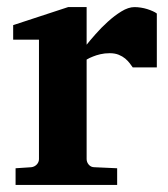

<svg xmlns="http://www.w3.org/2000/svg" viewBox="-20 -520 472 541"><path d="M354 -330.1Q350.6 -335 345.5 -341.8Q340.3 -348.6 332.8 -355Q325.2 -361.3 314.5 -365.7Q303.7 -370.1 289.1 -370.1Q274.9 -370.1 262.7 -367.2Q250.5 -364.3 242.2 -360.8Q231.9 -356.9 224.1 -352.1V-71.8Q224.1 -63 230.2 -55.9Q236.3 -48.8 246.1 -48.8L310.1 -45.9V1H23.9V-45.9L67.9 -48.8Q77.1 -49.8 83.5 -56.4Q89.8 -63 89.8 -71.8V-408.2H17.1V-449.2L171.9 -500H224.1V-394Q233.4 -405.8 249.3 -423.8Q265.1 -441.9 283.7 -458.7Q302.2 -475.6 322 -487.8Q341.8 -500 358.9 -500Q367.7 -500 377 -498.5Q386.2 -497.1 394.8 -494.4Q403.3 -491.7 410.4 -488.5Q417.5 -485.4 421.9 -481.9V-330.1Z"/></svg>

Font: Charis SIL APac
Style: Bold
Weight: 700
Foundry: SIL International
Version: Version 5.000